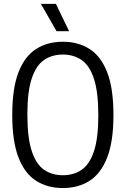

<svg xmlns="http://www.w3.org/2000/svg" viewBox="-20 -966 652 996"><path d="M306 9.5Q226.5 9.5 167.5 -28Q108.5 -65.5 76 -148.8Q43.5 -232 43.5 -370Q43.5 -508 76 -591.2Q108.5 -674.5 167.5 -712Q226.5 -749.5 306 -749.5Q385.5 -749.5 444.5 -712Q503.5 -674.5 536 -591.2Q568.5 -508 568.5 -370Q568.5 -232 536 -148.8Q503.5 -65.5 444.5 -28Q385.5 9.5 306 9.5ZM306 -57Q362 -57 403.2 -85Q444.5 -113 467.2 -180.8Q490 -248.5 490 -367.5Q490 -489 467.2 -557.8Q444.5 -626.5 403.2 -654.8Q362 -683 306 -683Q250 -683 208.8 -655Q167.5 -627 144.8 -559.2Q122 -491.5 122 -372.5Q122 -251 144.8 -182.2Q167.5 -113.5 208.8 -85.2Q250 -57 306 -57ZM273.5 -804 192 -946H270L338.5 -804Z"/></svg>

Font: Encode Sans Condensed Condensed
Style: Regular
Weight: 400
Width: 3
Designer: Multiple Designers
Foundry: Impallari Type
Version: Version 3.000; ttfautohint (v1.8.3) -l 8 -r 50 -G 200 -x 14 